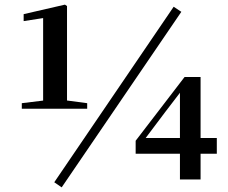

<svg xmlns="http://www.w3.org/2000/svg" viewBox="-20 -774 983 828"><path d="M74 -305V-329L172 -341H266L356 -329V-305ZM166 -305V-696L82 -683V-713L260 -754L269 -748V-305ZM756 0V-137V-158V-381H745L789 -417L691 -289L594 -160L601 -194V-179H915V-111H565V-167L776 -442H845V0ZM246 34 214 12 729 -745 762 -723Z"/></svg>

Font: Noto Serif TC ExtraLight ExtraBold
Style: Regular
Weight: 800
Version: Version 2.002-H1;hotconv 1.1.0;makeotfexe 2.6.0